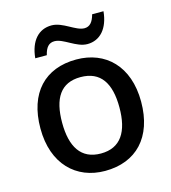

<svg xmlns="http://www.w3.org/2000/svg" viewBox="-111 -832 832 932"><g transform="rotate(-15 304.5 -365.5)"><path d="M116 -606H174C183 -644 199 -662 227 -662C272 -662 323 -607 379 -607C443 -607 487 -656 495 -741H438C428 -704 412 -685 385 -685C341 -685 290 -740 233 -740C168 -740 124 -692 116 -606ZM558 -270C558 -449 453 -549 306 -549C149 -549 52 -449 52 -270C52 -91 158 10 303 10C459 10 558 -91 558 -270ZM161 -270C161 -392 204 -461 304 -461C405 -461 449 -392 449 -270C449 -149 405 -77 305 -77C205 -77 161 -149 161 -270Z"/></g></svg>

Font: Noto Sans Gunjala Gondi Medium
Style: Regular
Weight: 500
Designer: Ek Type
Foundry: Ek Type
Version: Version 1.004